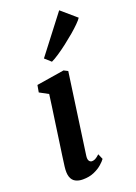

<svg xmlns="http://www.w3.org/2000/svg" viewBox="-165 -937 718 1013"><g transform="rotate(-20 194.0 -431.0)"><path d="M117.5 10Q94 10 76.8 1Q59.5 -8 52.2 -29Q45 -50 49.5 -86.5Q52 -108.5 57.5 -145.8Q63 -183 69.2 -227.5Q75.5 -272 82 -318Q88.5 -364 94.5 -404.8Q100.5 -445.5 104 -474.5L55 -501L62 -540.5L217.5 -565.5L240 -554L176.5 -103Q173.5 -82.5 179.5 -73.2Q185.5 -64 195.5 -64Q205 -64 214 -68.5Q223 -73 238.5 -87L251.5 -56.5Q244 -45.5 226.2 -29.8Q208.5 -14 181.2 -2Q154 10 117.5 10ZM142 -660 304.5 -871.5 388 -799.5Q382 -789.5 364.2 -771.8Q346.5 -754 321.8 -733Q297 -712 270 -691.2Q243 -670.5 218.2 -654Q193.5 -637.5 176 -629.5Z"/></g></svg>

Font: Merriweather 24pt SemiCondensed
Style: Bold Italic
Weight: 700
Width: 4
Italic angle: -7.8°
Designer: Eben Sorkin
Foundry: Eben Sorkin
Version: Version 2.101